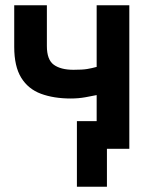

<svg xmlns="http://www.w3.org/2000/svg" viewBox="-20 -553 578 729"><path d="M34 -375Q34 -301 60.5 -258Q87 -215 135.5 -197Q184 -179 249 -179Q278 -179 305.5 -184Q333 -189 347 -192V-93H272V156H386V12H471V-533H347V-299Q329 -294 311 -291Q293 -288 259 -288Q211 -288 184.5 -307Q158 -326 158 -378V-533H34Z"/></svg>

Font: Repo DemiBold
Style: Regular
Weight: 600
Designer: Stefan Peev
Foundry: Context Ltd
Version: Version 1.502